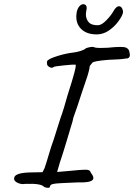

<svg xmlns="http://www.w3.org/2000/svg" viewBox="-20 -866 643 921"><path d="M101 16 92 17Q73 17 59 8Q45 -1 48 -12Q50 -38 131 -39L184 -40L194 -60Q202 -83 217 -134Q222 -153 238 -198Q269 -294 271 -302Q276 -314 287 -350Q298 -386 304 -409Q351 -554 342 -556Q332 -557 287.5 -552.5Q243 -548 238 -545Q235 -541 228 -541Q222 -541 215 -545.5Q208 -550 206 -556Q205 -560 205 -567Q205 -574 211 -578Q222 -587 259.5 -598.5Q297 -610 332 -614Q349 -616 366.5 -621.5Q384 -627 393 -635Q414 -642 428 -641Q435 -636 462 -636Q485 -636 497 -637Q533 -641 558 -641Q577 -641 585.5 -637Q594 -633 599 -624Q603 -608 603 -603Q603 -584 581 -585Q564 -581 499 -579Q428 -573 423 -565Q418 -560 415.5 -556Q413 -552 410 -548Q411 -544 405.5 -522.5Q400 -501 392 -479L374 -426Q346 -339 338 -319Q331 -302 328 -284Q311 -225 300 -190.5Q289 -156 283 -135Q264 -79 254 -41L311 -46Q370 -52 388 -52Q402 -52 407.5 -49Q413 -46 416 -37Q428 -22 428 -12Q428 0 409 5Q390 10 350 9Q304 11 273.5 12.5Q243 14 232.5 17Q222 20 220 27Q220 35 211 35Q201 35 192 31Q179 13 101 16ZM346 -786Q346 -794 348 -808Q352 -826 361 -836Q370 -846 380 -846Q387 -846 391.5 -841Q396 -836 396 -827L394 -814Q392 -804 392 -797Q392 -775 405.5 -759.5Q419 -744 451 -745Q468 -746 490 -768.5Q512 -791 524 -812Q537 -836 551 -836Q561 -836 566.5 -824Q572 -812 569 -802Q565 -787 547 -762.5Q529 -738 502 -719.5Q475 -701 444 -701Q398 -701 372 -724.5Q346 -748 346 -786Z"/></svg>

Font: Caveat
Style: Regular
Weight: 400
Designer: Pablo Impallari
Foundry: Pablo Impallari
Version: Version 1.500; ttfautohint (v1.6)